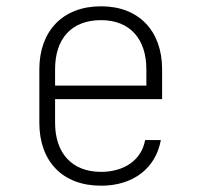

<svg xmlns="http://www.w3.org/2000/svg" viewBox="-20 -580 640 610"><path d="M301 10C404 10 475 -46 491 -135H441C430 -72 375 -34 301 -34C208 -34 155 -94 155 -190V-265H495V-360C495 -481 422 -560 301 -560C179 -560 105 -481 105 -360V-190C105 -68 178 10 301 10ZM155 -308V-360C155 -457 207 -516 301 -516C393 -516 445 -456 445 -360V-308Z"/></svg>

Font: JetBrains Mono Thin
Style: Regular
Weight: 100
Monospace: yes
Designer: Philipp Nurullin, Konstantin Bulenkov
Foundry: JetBrains
Version: Version 2.305